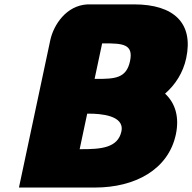

<svg xmlns="http://www.w3.org/2000/svg" viewBox="-20 -840 861 860"><path d="M446.6 -645.7C528.4 -645.7 578.8 -643.3 562.4 -566.1C546 -489 494.6 -486.6 412.8 -486.6H403.7L437.5 -645.7ZM523.8 -251.3C507.9 -176.7 429.8 -171.8 345.8 -171.8H336.8L370.6 -330.9H379.7C428.2 -330.9 539.3 -324 523.8 -251.3ZM405.7 0C583.7 0 734 -79.6 767.7 -237.9C784.2 -315.9 765.2 -377.9 719.4 -420.6C765.7 -460.8 800.3 -514.8 814.1 -579.6C847.3 -735.9 759.8 -820.4 580.1 -820.4H372.7L372.3 -820.4C276.1 -815.6 220.5 -728 205.6 -661.8L64.9 0Z"/></svg>

Font: Hussar Nova
Style: 96
Weight: 700
Foundry: Cannot Into Space Fonts
Version: Version 0.99